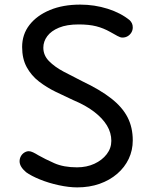

<svg xmlns="http://www.w3.org/2000/svg" viewBox="-20 -794 663 833"><path d="M543 -706Q549 -700 552.5 -692.5Q556 -685 556 -675Q556 -663 550 -653Q544 -643 534 -637Q524 -631 511 -631Q502 -631 489.5 -638Q477 -645 459 -655Q429 -672 397.5 -680Q366 -688 321 -688Q270 -688 236 -674Q202 -660 185 -637Q168 -614 168 -587Q168 -554 192.5 -529Q217 -504 255.5 -483.5Q294 -463 336 -442Q414 -405 462.5 -367Q511 -329 533.5 -285Q556 -241 556 -185Q556 -142 538.5 -105Q521 -68 488.5 -40Q456 -12 412 3.5Q368 19 315 19Q279 19 235 9.5Q191 0 153 -15.5Q115 -31 93 -47Q65 -71 65 -94Q65 -106 70.5 -116Q76 -126 85.5 -132Q95 -138 105 -138Q113 -138 123.5 -133Q134 -128 147 -120Q175 -104 215.5 -86Q256 -68 314 -68Q356 -68 389.5 -83.5Q423 -99 443 -125Q463 -151 463 -183Q463 -218 444 -249.5Q425 -281 388.5 -309Q352 -337 297 -360Q260 -377 221 -396Q182 -415 149 -440.5Q116 -466 96 -502.5Q76 -539 76 -590Q76 -645 108 -686Q140 -727 196.5 -750.5Q253 -774 328 -774Q390 -774 447 -756Q504 -738 543 -706Z"/></svg>

Font: Playpen Sans Arabic
Style: Regular
Weight: 400
Designer: Azza Alameddine, Laura Meseguer, Veronika Burian, José Scaglione
Foundry: TypeTogether
Version: Version 2.000